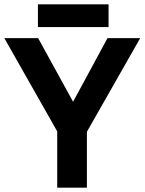

<svg xmlns="http://www.w3.org/2000/svg" viewBox="-20 -866 667 886"><path d="M262 -228 0 -690H156L351 -335ZM244 0V-371H381V0ZM364 -228 284 -335 476 -690H627ZM155 -741V-846H481V-741Z"/></svg>

Font: Radio Canada Big SemiBold
Style: Regular
Weight: 600
Designer: Étienne Aubert Bonn
Foundry: Coppers and Brasses
Version: Version 1.001